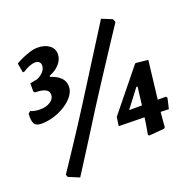

<svg xmlns="http://www.w3.org/2000/svg" viewBox="-134 -814 1048 1043"><g transform="rotate(-20 390.0 -292.0)"><path d="M23.2 -338.8Q35.2 -333.9 49.1 -331.2Q62.9 -328.5 78.6 -328.5Q114.2 -328.5 138.1 -344.3Q161.9 -360.1 161.9 -384.7Q161.9 -425 83 -425L76.2 -432.7V-480.1L119.6 -488.6Q142.3 -498.8 156.1 -515.1Q169.9 -531.5 169.9 -549.8Q169.9 -562.6 161.8 -570.3Q153.6 -578 139.3 -578Q124.7 -578 105.8 -571Q86.9 -563.9 67.2 -550.5H58.4L48.8 -604.2Q62.9 -613.1 85.5 -623.3Q108.1 -633.6 132.7 -641.3Q157.3 -649 178 -649Q219.7 -649 245.5 -629.8Q271.2 -610.6 271.2 -578.8Q271.2 -548.5 248.5 -522.5Q225.9 -496.5 189.1 -482.8L188.5 -476.5Q229.2 -463.2 248.3 -442.6Q267.5 -421.9 267.5 -392.5Q267.5 -366.1 249.1 -341.2Q230.8 -316.2 200.6 -296.5Q170.4 -276.7 133.3 -264.9Q96.3 -253.1 58.3 -253.1Q28.4 -253.1 18.4 -270Q8.3 -286.8 10.8 -327.3ZM624.7 -635.1Q624.7 -635.1 606 -606.7Q587.3 -578.3 556.8 -532.2Q526.4 -486 490.9 -431.4Q455.5 -376.8 420.5 -323.3Q385.6 -269.9 359.1 -227.9Q332.1 -184.9 303.7 -139.6Q275.4 -94.4 248.7 -52.6Q222 -10.8 201.3 22Q180.6 54.8 168.2 74Q155.8 93.2 155.8 93.2L93.1 67L87.6 52.7Q87.6 52.7 100.7 33Q113.8 13.3 136 -20Q158.1 -53.3 185.3 -94.6Q212.5 -135.9 241.2 -180Q269.8 -224 295.9 -265.1L556.9 -678.5L617.5 -653.6ZM455 -148.2 647.9 -386.4 652.8 -387.8 722 -380.5 696.1 -159.7H744L749.4 -151.3L735.2 -90.6L688.3 -92.2Q684.7 -59.3 682.9 -33.1Q681.2 -6.9 681.2 -6.9L674.8 0L585.8 7.5L580.5 0.5Q580.5 0.5 583.2 -13.9Q586 -28.4 589.6 -50.4Q593.1 -72.4 596.1 -94.5L447.7 -97.1ZM530.5 -159.7H604.8L617.6 -264.8H610.7Z"/></g></svg>

Font: Alegreya
Style: Italic
Weight: 400
Italic angle: -7°
Designer: Juan Pablo del Peral
Foundry: Huerta Tipografica
Version: Version 2.009